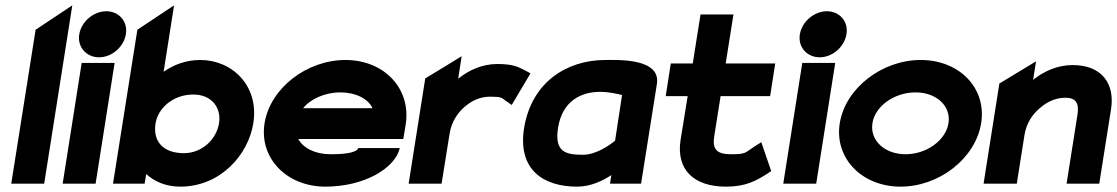

<svg xmlns="http://www.w3.org/2000/svg" viewBox="-20 -686 4172 717"><path d="M22 0H145L250 -666L113 -575Z M276 -558C268 -510 303 -472 350 -472C397 -472 442 -510 450 -558C458 -606 424 -644 377 -644C330 -644 284 -606 276 -558ZM214 0H337L408 -451H285Z M402 0H520L526 -36C556 -9 598 11 653 11C805 11 908 -110 926 -226C948 -366 847 -462 728 -462C675 -462 630 -445 591 -418L630 -666L493 -575ZM561 -226C570 -281 625 -333 702 -333C772 -333 807 -282 798 -226C788 -164 733 -114 667 -114C588 -114 550 -159 561 -226Z M968 -226C947 -95 1051 11 1195 11C1340 11 1455 -57 1473 -133H1318C1310 -112 1249 -110 1214 -110C1157 -110 1112 -133 1094 -167H1486L1495 -221C1516 -355 1415 -462 1270 -462C1126 -462 989 -357 968 -226ZM1112 -282C1139 -316 1193 -341 1251 -341C1309 -341 1355 -317 1371 -282Z M1506 0H1629L1659 -187C1666 -230 1688 -264 1715 -287C1739 -308 1771 -325 1810 -325C1853 -325 1853 -321 1868 -310L1891 -294L1961 -412L1941 -423C1917 -435 1898 -447 1838 -447C1780 -447 1731 -424 1691 -392L1704 -476L1568 -393Z M1937 -207C1913 -53 2008 11 2135 11C2185 11 2229 -10 2263 -32L2258 0H2374L2433 -372C2449 -470 2285 -462 2240 -462C2099 -462 1965 -381 1937 -207ZM2064 -209C2080 -309 2150 -343 2221 -343C2252 -343 2284 -336 2303 -331L2277 -161C2260 -146 2207 -108 2157 -108C2091 -108 2050 -119 2064 -209Z M2466 -327H2548L2521 -160C2506 -54 2569 11 2691 11C2765 11 2803 -11 2840 -34L2860 -47L2823 -155L2796 -138C2761 -115 2766 -110 2710 -110C2656 -110 2640 -129 2647 -176L2671 -327H2856L2875 -449H2690L2719 -632H2596L2567 -449H2485Z M2967 -558C2959 -510 2994 -472 3041 -472C3088 -472 3133 -510 3141 -558C3149 -606 3115 -644 3068 -644C3021 -644 2975 -606 2967 -558ZM2905 0H3028L3099 -451H2976Z M3116 -226C3095 -95 3199 11 3343 11C3488 11 3623 -95 3644 -226C3665 -357 3563 -462 3418 -462C3274 -462 3137 -357 3116 -226ZM3238 -226C3248 -290 3320 -341 3399 -341C3477 -341 3532 -290 3522 -226C3512 -162 3440 -110 3362 -110C3283 -110 3228 -162 3238 -226Z M3653 0H3777L3806 -183C3813 -226 3836 -260 3864 -283C3888 -304 3920 -321 3959 -321C3997 -321 4010 -301 4004 -260L3963 0H4085L4129 -278C4144 -372 4096 -443 3986 -443C3928 -443 3879 -420 3838 -388L3849 -457L3712 -374Z"/></svg>

Font: Charger Sport
Style: UltObl
Weight: 1000
Designer: Jasper
Foundry: Cannot Into Space Fonts
Version: Version 1.1